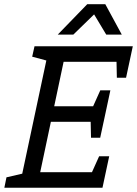

<svg xmlns="http://www.w3.org/2000/svg" viewBox="-62 -885 646 905"><path d="M170.7 -667H564L546.5 -593.7H237.8L193.5 -384.2H442.2L426.3 -310.8H177.8L127.5 -73.3H435.2L421 0H28.7ZM100.7 -667H180.7L170.2 -596.2L89.7 -617.8ZM-41.5 0 -31.5 -49.2 58.7 -70 38.5 0ZM452.7 -148.3 421 0H338.5L405.2 -148.3ZM532.2 -518.7H488.8L485.7 -667H564ZM458.2 -459.2 426.5 -310.8H344L410.7 -459.2ZM410.3 -235.8H367L363.8 -384.2H442.2ZM352.7 -865.3H434.3L512 -722H438.7ZM431 -865.3 283.7 -722H210.3L349.3 -865.3Z"/></svg>

Font: Epunda Slab Light
Style: Italic
Weight: 300
Italic angle: -12°
Designer: Simon Atzbach
Foundry: typofactur
Version: Version 1.102